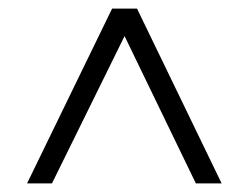

<svg xmlns="http://www.w3.org/2000/svg" viewBox="-20 -730 579 447"><path d="M43 -303 241 -710H299L496 -303H436L270 -646L101 -303Z"/></svg>

Font: IngvarSans
Style: Regular
Weight: 400
Version: Version 1.000